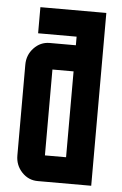

<svg xmlns="http://www.w3.org/2000/svg" viewBox="-51 -732 487 769"><g transform="rotate(5 192.5 -347.5)"><path d="M129.9 0Q92.8 0 66.4 -27.8Q40 -55.7 40 -95.2V-460Q40 -499.5 66.4 -527.3Q92.8 -555.2 129.9 -555.2H234.9V-589.8H80.1V-694.8H345.2V0ZM234.9 -450.2H149.9V-105H234.9Z"/></g></svg>

Font: Horta
Style: Regular
Weight: 600
Width: 3
Version: Version 0.11